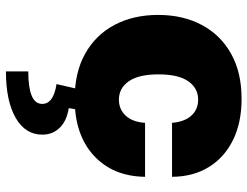

<svg xmlns="http://www.w3.org/2000/svg" viewBox="-114 -480 834 647"><g transform="rotate(90 303.5 -156.0)"><path d="M312.5 9.9Q223.7 9.9 160.5 -25.4Q97.3 -60.7 63.6 -124.1Q29.8 -187.5 29.8 -271.3Q29.8 -355.1 63.6 -418.5Q97.3 -481.9 160.5 -517.2Q223.7 -552.6 312.5 -552.6Q392.8 -552.6 451.5 -523.6Q510.3 -494.7 542.6 -441.9Q574.9 -389.2 575.3 -318.2H393.5Q389.6 -361.2 368.8 -383.7Q348 -406.2 315.3 -406.2Q276.6 -406.2 253.4 -373Q230.1 -339.8 230.1 -272.7Q230.1 -205.6 253.4 -172.4Q276.6 -139.2 315.3 -139.2Q347.7 -139.2 369 -161.8Q390.3 -184.3 393.5 -227.3H575.3Q573.9 -119 503.7 -54.5Q433.6 9.9 312.5 9.9ZM279.8 -2.8H349.4L343.8 29.8Q386 36.2 409.4 59.7Q432.9 83.1 433.2 117.9Q433.9 175.4 377 208.5Q320 241.5 220.2 241.5V166.2Q326.7 166.2 329.5 122.2Q332.4 81.7 262.8 71Z"/></g></svg>

Font: Inter UI Black
Style: Regular
Weight: 900
Designer: Rasmus Andersson
Foundry: rsms
Version: 3.2;8d6f07862